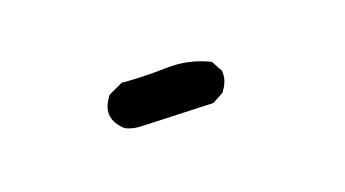

<svg xmlns="http://www.w3.org/2000/svg" viewBox="-34 -132 569 317"><g transform="rotate(15 250.0 26.5)"><path d="M188 98Q150 93 150 57V51L164 27Q197 8 228.5 -15.5Q260 -39 299 -45L319 -35Q329 -23 329 -6V0L319 20L217 86Q203 96 188 98Z"/></g></svg>

Font: Xiaolai SC
Style: Regular
Weight: 400
Designer: Nozomi Seto 瀬戸のぞみ
Version: Version 3.11;December 4, 2020;FontCreator 13.0.0.2613 64-bit